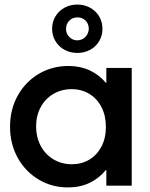

<svg xmlns="http://www.w3.org/2000/svg" viewBox="-20 -821 662 849"><path d="M450.2 -69.3H448.2Q418 -32.2 375.7 -12.2Q333.5 7.8 280.3 7.8Q209.5 7.8 150.9 -27.1Q92.3 -62 58.3 -123.3Q24.4 -184.6 24.4 -260.7Q24.4 -337.4 58.8 -398.9Q93.3 -460.4 152.3 -494.9Q211.4 -529.3 282.2 -529.3Q334.5 -529.3 376.7 -509.8Q418.9 -490.2 448.7 -454.1H450.2V-520.5H562.5V0H450.2ZM448.2 -259.8Q448.2 -309.6 428.7 -347.4Q409.2 -385.3 374.8 -406Q340.3 -426.8 296.9 -426.8Q252 -426.8 215.8 -405.5Q179.7 -384.3 159.7 -346.7Q139.6 -309.1 139.6 -261.7Q139.6 -215.3 159.4 -177.2Q179.2 -139.2 215.6 -116.9Q252 -94.7 297.9 -94.7Q340.8 -94.7 374.8 -115Q408.7 -135.3 428.5 -172.6Q448.2 -210 448.2 -259.8ZM210.4 -693.4Q210.4 -724.1 225.1 -748.5Q239.7 -772.9 265.1 -786.9Q290.5 -800.8 321.8 -800.8Q353 -800.8 378.4 -786.9Q403.8 -772.9 418.5 -748.5Q433.1 -724.1 433.1 -693.4Q433.1 -664.1 418.7 -639.4Q404.3 -614.7 378.7 -600.8Q353 -586.9 321.8 -586.9Q290.5 -586.9 265.1 -600.8Q239.7 -614.7 225.1 -639.4Q210.4 -664.1 210.4 -693.4ZM372.6 -694.3Q372.1 -716.3 358.2 -730.2Q344.2 -744.1 321.8 -744.1Q300.8 -744.1 286.4 -729.7Q272 -715.3 272 -692.4Q272 -672.4 286.6 -657.5Q301.3 -642.6 321.8 -642.6Q343.8 -643.1 357.9 -658Q372.1 -672.9 372.6 -694.3Z"/></svg>

Font: Reddit Sans Chocolate SemiBold
Style: Regular
Weight: 600
Designer: Stephen Hutchings
Foundry: Reddit
Version: Version 1.011